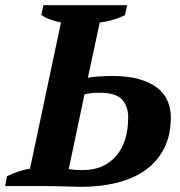

<svg xmlns="http://www.w3.org/2000/svg" viewBox="-44 -720 696 743"><path d="M-24 0 -17 -38Q3 -48 26.5 -56Q50 -64 72 -67L192 -633Q172 -637 152 -644Q132 -651 116 -662L124 -700H448L440 -662Q422 -652 395 -644Q368 -636 342 -633L296 -419Q315 -423 343 -424.5Q371 -426 391 -426Q451 -426 493.5 -414Q536 -402 563.5 -381Q591 -360 604 -330.5Q617 -301 617 -266Q617 -196 591 -145.5Q565 -95 519 -62Q473 -29 409 -13Q345 3 270 3Q265 3 248.5 2.5Q232 2 210.5 1.5Q189 1 167 0.5Q145 0 130 0ZM341 -361Q305 -361 283 -355L222 -66Q226 -65 233.5 -64Q241 -63 249 -62.5Q257 -62 265 -62Q273 -62 278 -62Q358 -62 405 -116Q452 -170 452 -266Q452 -309 428 -335Q404 -361 341 -361Z"/></svg>

Font: PT Serif
Style: Bold Italic
Weight: 700
Italic angle: -12°
Designer: A.Korolkova, O.Umpeleva, V.Yefimov
Foundry: ParaType Ltd
Version: Version 1.000W OFL